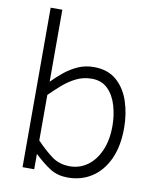

<svg xmlns="http://www.w3.org/2000/svg" viewBox="-91 -890 794 972"><g transform="rotate(10 306.0 -404.0)"><path d="M324 12Q272.5 12 234.5 -11.5Q196.5 -35 150 -79V0H90V-820H150V-450Q177.5 -478 209.2 -503.8Q241 -529.5 278 -545.8Q315 -562 358 -562Q430 -562 475 -523Q520 -484 541 -420.5Q562 -357 562 -284Q562 -190.5 531.5 -124.2Q501 -58 447.2 -23Q393.5 12 324 12ZM324 -46Q374.5 -46 414.8 -75Q455 -104 478.5 -157.5Q502 -211 502 -284Q502 -339 487.2 -389Q472.5 -439 440.8 -470.5Q409 -502 358 -502Q315 -502 278.2 -483.8Q241.5 -465.5 209.8 -437.8Q178 -410 150 -382V-148Q190.5 -105.5 230 -75.8Q269.5 -46 324 -46Z"/></g></svg>

Font: Junction Light
Style: Regular
Weight: 300
Designer: Caroline Hadilaksono
Foundry: Caroline Hadilaksono, Tyler Finck, The League of Moveable Type
Version: Version 2.000; ttfautohint (v1.8.3)